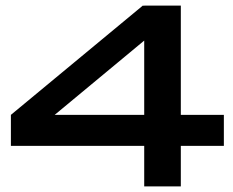

<svg xmlns="http://www.w3.org/2000/svg" viewBox="-20 -654 833 687"><path d="M119 -196 19 -243 491 -634 624 -615ZM19 -132V-243H781V-132ZM496 -634H627V13H496Z"/></svg>

Font: BioRhyme SemiExpanded
Style: Bold
Weight: 700
Width: 6
Designer: Aoife Mooney
Foundry: Aoife Mooney Type
Version: Version 1.600;gftools[0.9.33]